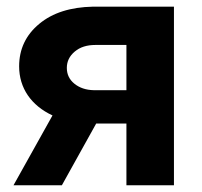

<svg xmlns="http://www.w3.org/2000/svg" viewBox="-20 -548 599 568"><path d="M254.9 -528.3C188.5 -526.9 135.7 -510.3 96.2 -477.5C56.6 -444.8 36.6 -402.8 36.6 -351.6C36.6 -287.6 72.3 -235.8 135.3 -206.5L20 0H163.1L264.6 -182.6H354V0H494.6V-528.3ZM257.3 -281.2C234.4 -281.7 215.3 -288.1 200.2 -300.3C185.1 -312.5 177.7 -328.1 177.7 -347.2C177.7 -366.2 185.5 -382.3 201.2 -395.5C216.8 -408.7 237.3 -415 262.2 -415H354V-281.2Z"/></svg>

Font: Roboto
Style: Bold
Weight: 700
Designer: Google
Version: Version 2.137; 2017